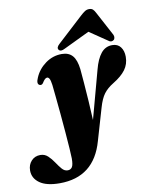

<svg xmlns="http://www.w3.org/2000/svg" viewBox="-214 -749 831 1067"><g transform="rotate(-10 202.0 -215.5)"><path d="M351.5 -338Q366.5 -396 391.5 -427Q416.5 -458 455 -458Q486 -458 502.2 -436.5Q518.5 -415 518.5 -381.5Q518.5 -340 495.5 -308.8Q472.5 -277.5 425.5 -249Q390 -227.5 370.5 -201.2Q351 -175 337 -126L284.5 53.5Q230 247.5 36 247.5Q-39 247.5 -77 220.2Q-115 193 -115 149.5Q-115 117 -95.2 95.5Q-75.5 74 -44.5 74Q-19.5 74 -1.8 90.8Q16 107.5 30.5 129.5Q45 151.5 59.2 168Q73.5 184.5 91.5 184.5Q108 184.5 116.5 171.8Q125 159 125 123Q125 107 122.2 66.8Q119.5 26.5 115.2 -26Q111 -78.5 106 -132.2Q101 -186 96.5 -230.5Q92 -275 89.5 -298Q86 -324 80.5 -333.5Q75 -343 67.5 -343Q55 -343 39.5 -316.5Q30.5 -305 19 -310.5Q2.5 -319 17.5 -352Q36.5 -397.5 78.2 -427.8Q120 -458 170.5 -458Q209.5 -458 230.8 -433.8Q252 -409.5 258 -356.5Q260.5 -327.5 264.5 -279.8Q268.5 -232 272 -176Q275.5 -120 278 -66.5ZM192 -484Q167.5 -471 157.5 -484.5Q148 -497.5 168.5 -516L314 -650Q327.5 -662.5 338.8 -670Q350 -677.5 363.5 -677.5Q377.5 -677.5 385 -670.2Q392.5 -663 399 -650L472 -513.5Q476 -505 474.5 -496.2Q473 -487.5 468.5 -484.5Q453.5 -473 437.5 -486.5L338 -554Z"/></g></svg>

Font: Fraunces 144pt S050 Black
Style: Italic
Weight: 900
Italic angle: -16°
Version: Version 1.000; ttfautohint (v1.8.3)